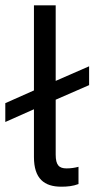

<svg xmlns="http://www.w3.org/2000/svg" viewBox="-58 -694 356 724"><path d="M278 -373V-444L152 -389V-674H70V-353L-38 -305V-234L70 -282V-102C70 -20 109 10 173 10C196 10 217 8 238 0V-65C223 -61 208 -59 193 -59C165 -59 152 -71 152 -111V-318Z"/></svg>

Font: Kanit Light
Style: Regular
Weight: 300
Designer: Katatrad Team
Foundry: CadsonDemak
Version: Version 1.000;PS 001.000;hotconv 1.0.88;makeotf.lib2.5.64775